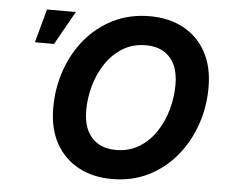

<svg xmlns="http://www.w3.org/2000/svg" viewBox="-53 -798 1022 868"><g transform="rotate(5 458.5 -364.0)"><path d="M485.4 10.3Q398.4 10.3 332.8 -25.1Q267.1 -60.5 230.2 -127.2Q193.4 -193.8 193.4 -288.1Q193.4 -377 221.4 -458Q249.5 -539.1 302 -602.1Q354.5 -665 428.2 -701.4Q502 -737.8 593.3 -737.8Q679.7 -737.8 745.4 -702.6Q811 -667.5 847.9 -600.8Q884.8 -534.2 884.8 -439.5Q884.8 -350.1 856.4 -269.3Q828.1 -188.5 775.6 -125.5Q723.1 -62.5 649.7 -26.1Q576.2 10.3 485.4 10.3ZM491.7 -122.1Q551.3 -122.1 596.9 -150.1Q642.6 -178.2 673.3 -224.6Q704.1 -271 719.5 -327.1Q734.9 -383.3 734.9 -439Q734.9 -493.7 717 -530.5Q699.2 -567.4 666 -586.4Q632.8 -605.5 587.4 -605.5Q527.3 -605.5 481.7 -577.4Q436 -549.3 405 -502.9Q374 -456.5 358.4 -400.6Q342.8 -344.7 342.8 -288.6Q342.8 -234.4 361.1 -197.3Q379.4 -160.2 412.6 -141.1Q445.8 -122.1 491.7 -122.1ZM85 -575.2 126.5 -727.5H257.3L171.9 -575.2Z"/></g></svg>

Font: Inter 17pt
Style: Bold Italic
Weight: 700
Italic angle: -9.3988°
Version: Version 4.001;git-66647c0bb